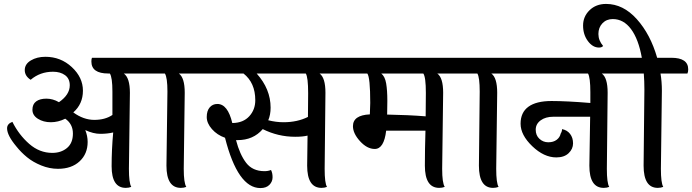

<svg xmlns="http://www.w3.org/2000/svg" viewBox="-20 -950 3522 977"><path d="M641 -478 636 -91Q636 -19 648 1Q635 6 620 6Q548 6 548 -104Q548 -190 556 -276Q526 -269 490.5 -269Q455 -269 414 -288Q426 -258 426 -228Q426 -167 385 -129Q344 -91 275 -91Q232 -91 190 -108Q148 -125 117.5 -150Q87 -175 64 -204Q16 -261 16 -297Q16 -320 43 -330Q76 -264 128.5 -218Q181 -172 246 -172Q291 -172 321 -197Q351 -222 351 -270.5Q351 -319 312 -346Q276 -328 238.5 -328Q201 -328 173 -345.5Q145 -363 145 -391.5Q145 -420 164 -434Q183 -448 216 -448Q249 -448 280 -430Q335 -468 335 -516Q335 -550 311 -567.5Q287 -585 250 -585Q184 -585 136 -544Q106 -563 106 -593.5Q106 -624 137 -642.5Q168 -661 211 -661Q289 -661 345.5 -608.5Q402 -556 402 -488.5Q402 -421 353 -378Q405 -340 460 -340Q515 -340 552 -365V-484Q552 -556 539 -576H531Q445 -576 445 -637Q445 -650 448 -656H969Q1054 -656 1054 -597Q1054 -584 1050 -576H890Q920 -555 920 -478L915 -91Q915 -19 928 1Q916 6 900 6Q827 6 827 -107L832 -484Q832 -556 819 -576H610Q641 -554 641 -478Z M1357 -402Q1357 -366 1345 -338Q1385 -328 1423 -328Q1493 -328 1547 -355Q1548 -395 1548 -476Q1548 -557 1536 -576H1286Q1357 -497 1357 -402ZM1636 -478 1632 -91Q1632 -17 1644 1Q1631 6 1616 6Q1543 6 1543 -107Q1543 -154 1545 -260Q1521 -254 1482 -254Q1395 -254 1317 -293Q1269 -237 1189 -237H1181Q1200 -164 1232.5 -121.5Q1265 -79 1326 -79Q1344 -79 1359 -85Q1367 -70 1367 -48Q1367 -26 1351 -9.5Q1335 7 1305 7Q1190 7 1125 -249Q1085 -263 1058.5 -293Q1032 -323 1032 -354.5Q1032 -386 1047 -403.5Q1062 -421 1086 -421Q1139 -421 1162 -324H1164Q1218 -325 1248.5 -358.5Q1279 -392 1279 -440Q1279 -529 1219 -576H1042Q957 -576 957 -637Q957 -650 960 -656H1685Q1770 -656 1770 -597Q1770 -584 1766 -576H1606Q1636 -555 1636 -478Z M1950 -367Q2060 -365 2146 -358Q2147 -397 2147 -477.5Q2147 -558 2134 -576H1920Q1939 -561 1945 -525.5Q1951 -490 1951 -437Q1951 -384 1950 -367ZM2235 -478 2230 -91Q2230 -19 2243 1Q2230 6 2215 6Q2142 6 2142 -107Q2142 -190 2145 -285H1945Q1934 -192 1887 -192Q1848 -192 1812 -231.5Q1776 -271 1776 -308Q1776 -364 1862 -368Q1864 -406 1864 -426Q1864 -557 1849 -576H1755Q1670 -576 1670 -637Q1670 -650 1673 -656H2284Q2369 -656 2369 -597Q2369 -584 2365 -576H2205Q2235 -555 2235 -478Z M2417 -107 2421 -484Q2421 -557 2409 -576H2353Q2268 -576 2268 -637Q2268 -650 2271 -656H2558Q2644 -656 2644 -597Q2644 -584 2640 -576H2480Q2510 -555 2510 -478L2505 -91Q2505 -19 2517 1Q2504 6 2489 6Q2417 6 2417 -107Z M2979 -107 2983 -356H2796Q2756 -356 2731 -337.5Q2706 -319 2706 -290Q2706 -261 2725 -243.5Q2744 -226 2770 -226Q2796 -226 2812.5 -238.5Q2829 -251 2833 -270Q2840 -281 2840 -293Q2866 -288 2881 -268.5Q2896 -249 2896 -220.5Q2896 -192 2873.5 -170.5Q2851 -149 2811 -149Q2748 -149 2688.5 -206Q2629 -263 2629 -320.5Q2629 -378 2669 -407Q2709 -436 2786.5 -436Q2864 -436 2984 -426V-481Q2984 -556 2972 -576H2634Q2548 -576 2548 -637Q2548 -648 2552 -656H3121Q3207 -656 3207 -597Q3207 -586 3202 -576H3042Q3072 -555 3072 -478L3068 -91Q3068 -19 3080 1Q3068 6 3052 6Q2979 6 2979 -107Z M3255 -107 3259 -494Q3259 -537 3256 -576H3191Q3106 -576 3106 -637Q3106 -650 3109 -656H3246Q3229 -751 3191 -802Q3153 -853 3098 -853Q3066 -853 3045.5 -831.5Q3025 -810 3025 -777Q3025 -744 3049 -716Q3042 -708 3028 -708Q2996 -708 2971.5 -741Q2947 -774 2947 -820Q2947 -866 2980 -898Q3013 -930 3064 -930Q3151 -930 3220.5 -852.5Q3290 -775 3324 -656H3396Q3482 -656 3482 -597Q3482 -584 3478 -576H3341Q3348 -535 3348 -488L3343 -91Q3343 -19 3355 1Q3342 6 3327 6Q3255 6 3255 -107Z"/></svg>

Font: Laila Medium
Style: Regular
Weight: 500
Designer: Hitesh Malaviya
Foundry: Indian Type Foundry
Version: Version 1.302;PS 1.0;hotconv 1.0.78;makeotf.lib2.5.61930; tt